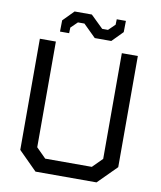

<svg xmlns="http://www.w3.org/2000/svg" viewBox="-98 -998 899 1075"><g transform="rotate(10 351.5 -460.5)"><path d="M375 -794 304 -864H267L230 -828L229 -796H177L178 -860L238 -921H336L407 -852H440L477 -888L478 -919H530L529 -855L469 -794ZM178 0 73 -105V-737H164V-136L219 -81H484L539 -136V-737H630V-105L525 0Z"/></g></svg>

Font: Tomorrow
Style: Regular
Weight: 400
Designer: Tony de Marco, Monica Rizzolli
Foundry: Just in Type
Version: Version 2.002